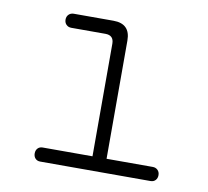

<svg xmlns="http://www.w3.org/2000/svg" viewBox="-65 -601 729 672"><g transform="rotate(10 300.0 -265.0)"><path d="M510 -50Q521 -50 528 -43Q535 -36 535 -25Q535 -14 528.5 -7Q522 0 511 0H119Q108 0 101.5 -7Q95 -14 95 -25Q95 -36 101.5 -43Q108 -50 119 -50H296V-450Q296 -465 288.5 -472.5Q281 -480 266 -480H145Q134 -480 127 -487Q120 -494 120 -505Q120 -516 127 -523Q134 -530 145 -530H286Q316 -530 331 -515Q346 -500 346 -470V-50Z"/></g></svg>

Font: Maple Mono NL Thin
Style: Regular
Weight: 250
Monospace: yes
Designer: subframe7536
Version: Version 7.000